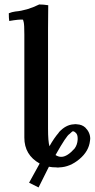

<svg xmlns="http://www.w3.org/2000/svg" viewBox="-20 -718 421 851"><path d="M288.1 -124Q274.4 -116.7 226.1 -30.8Q238.8 -22.9 250 -22.9H253.9Q278.8 -24.4 310.1 -59.1Q322.8 -75.7 324.2 -99.1V-105Q324.2 -118.2 318.8 -126Q310.1 -136.2 303.2 -136.2Q300.3 -136.2 288.1 -124ZM196.8 21Q191.4 31.7 181.9 50.8Q172.4 69.8 165 84.7Q157.7 99.6 150.9 112.8L108.9 91.8L155.8 6.8Q87.9 -31.2 87.9 -107.9V-564.9Q87.9 -608.4 85 -620.1Q82 -628.9 82 -630.9Q65.9 -632.8 21 -625Q19 -634.8 19 -659.2Q32.7 -665 47.9 -667Q99.6 -671.4 153.8 -698.2Q172.4 -698.2 193.8 -694.8Q193.8 -686 193.4 -650.6Q192.9 -615.2 192.9 -589.8V-147.9Q192.9 -91.3 199.2 -69.8Q219.7 -106.4 241.2 -130.9H240.2Q271.5 -165.5 307.1 -167Q314.5 -168.5 321.8 -167Q343.3 -166 357.9 -152.8Q379.9 -130.9 379.9 -103Q379.9 -97.2 378.9 -94.2Q374 -47.9 332 -12.7Q290 22.5 243.2 23.9Q236.3 25.4 230 23.9Q211.4 23.9 196.8 21Z"/></svg>

Font: Common Serif SemiBold
Style: Regular
Weight: 600
Designer: Philipp H. Poll, Khaled Hosny
Foundry: Stefan Peev, Context Ltd.
Version: Version 1.026